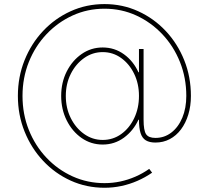

<svg xmlns="http://www.w3.org/2000/svg" viewBox="-20 -720 1015 933"><path d="M487.8 192.4Q399.9 192.4 323.5 157.7Q247.1 123 189.5 61.5Q131.8 0 99.4 -80.8Q66.9 -161.6 66.9 -253.9Q66.9 -346.7 99.4 -427.5Q131.8 -508.3 189.5 -569.6Q247.1 -630.9 323.5 -665.5Q399.9 -700.2 487.8 -700.2Q575.2 -700.2 651.4 -665.5Q727.5 -630.9 785.2 -569.6Q842.8 -508.3 875.2 -427.5Q907.7 -346.7 907.7 -253.9Q907.7 -204.6 895 -163.1Q882.3 -121.6 859.4 -91.1Q836.4 -60.5 804.9 -43.9Q773.4 -27.3 735.4 -27.3Q706.1 -27.3 688.5 -38.1Q670.9 -48.8 663.1 -73.2Q655.3 -97.7 655.3 -138.2H652.8Q627.9 -84.5 582.3 -51Q536.6 -17.6 479 -17.6Q422.4 -17.6 376.7 -49.3Q331.1 -81.1 304.2 -134.8Q277.3 -188.5 277.3 -253.9Q277.3 -319.3 304.2 -372.6Q331.1 -425.8 376.7 -457.5Q422.4 -489.3 479 -489.3Q536.6 -489.3 582.3 -456.3Q627.9 -423.3 652.8 -368.7H655.3V-481.9H677.7V-138.2Q677.7 -85.9 689.9 -67.9Q702.1 -49.8 735.4 -49.8Q778.8 -49.8 812.7 -75.9Q846.7 -102.1 866 -148.2Q885.3 -194.3 885.3 -253.9Q885.3 -341.8 854.5 -418.7Q823.7 -495.6 768.8 -553.7Q713.9 -611.8 642.1 -644.8Q570.3 -677.7 487.8 -677.7Q405.3 -677.7 333 -644.8Q260.7 -611.8 205.8 -553.7Q150.9 -495.6 120.1 -418.7Q89.4 -341.8 89.4 -253.9Q89.4 -165.5 120.1 -88.6Q150.9 -11.7 205.8 46.4Q260.7 104.5 333 137.2Q405.3 169.9 487.8 169.9Q527.3 169.9 564.9 161.9Q602.5 153.8 637.9 138.4Q673.3 123 705.1 100.6L719.2 119.1Q685.1 142.6 647.5 158.9Q609.9 175.3 569.8 183.8Q529.8 192.4 487.8 192.4ZM479 -40Q529.3 -40 569.1 -68.6Q608.9 -97.2 632.1 -145.8Q655.3 -194.3 655.3 -253.9Q655.3 -313.5 631.8 -361.6Q608.4 -409.7 568.6 -438.2Q528.8 -466.8 479 -466.8Q429.7 -466.8 388.9 -438Q348.1 -409.2 324 -361.1Q299.8 -313 299.8 -253.9Q299.8 -194.3 324 -146Q348.1 -97.7 388.9 -68.8Q429.7 -40 479 -40Z"/></svg>

Font: Inter 17pt Thin
Style: Regular
Weight: 250
Version: Version 4.001;git-66647c0bb